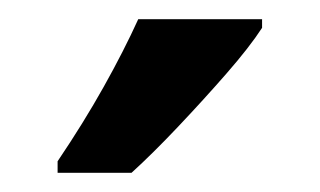

<svg xmlns="http://www.w3.org/2000/svg" viewBox="-20 -879 333 200"><path d="M253 -850Q240 -830 216 -802.5Q192 -775 165.5 -747Q139 -719 117 -699H40V-711Q67 -751 88 -788.5Q109 -826 124 -859H253Z"/></svg>

Font: Noto Sans Kannada UI ExtraCondensed SemiBold
Style: Regular
Weight: 600
Width: 2
Designer: Jelle Bosma - Monotype Design Team
Foundry: Monotype Imaging Inc.
Version: Version 2.005; ttfautohint (v1.8.4.7-5d5b)